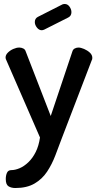

<svg xmlns="http://www.w3.org/2000/svg" viewBox="-20 -720 494 965"><path d="M57 225Q37 225 23 216.5Q9 208 9 180Q9 162 15 148.5Q21 135 37 135Q56 135 78.5 125.5Q101 116 122.5 95.5Q144 75 159.5 44Q175 13 181 -29L12 -417Q8 -424 8 -431Q8 -444 19.5 -455.5Q31 -467 47 -474Q63 -481 77 -481Q87 -481 96.5 -476.5Q106 -472 109 -462L235 -137L344 -462Q347 -472 356 -476.5Q365 -481 374 -481Q386 -481 402.5 -474Q419 -467 431.5 -455.5Q444 -444 444 -429Q444 -421 441 -417L291 -26Q275 17 258 61.5Q241 106 216.5 143Q192 180 153.5 202.5Q115 225 57 225ZM190 -568Q176 -568 165.5 -581.5Q155 -595 155 -609Q155 -627 170 -635L294 -698Q300 -700 305 -700Q320 -700 329.5 -686.5Q339 -673 339 -659Q339 -640 323 -632L202 -571Q199 -570 196 -569Q193 -568 190 -568Z"/></svg>

Font: Dosis ExtraLight SemiBold
Style: Regular
Weight: 600
Version: Version 3.001; ttfautohint (v1.8.2)